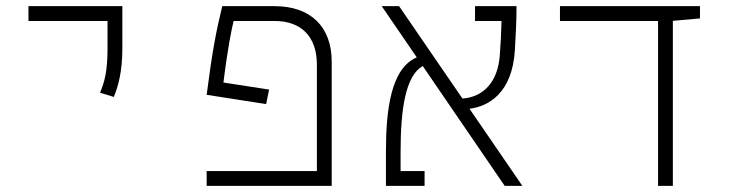

<svg xmlns="http://www.w3.org/2000/svg" viewBox="-20 -606 2384 626"><path d="M351.1 -290C365.7 -325.2 378.9 -373 378.9 -448.2V-585.9H72.8V-537.6H330.6V-448.2C330.6 -373 320.8 -338.9 306.2 -303.7Z M857.4 -314 708.5 -336.9C722.7 -451.7 735.4 -512.2 741.7 -537.6H875.5C961.9 -537.6 1013.2 -486.8 1013.2 -395V-48.3H653.8V0H1061.5V-404.8C1061.5 -520 991.7 -585.9 875.5 -585.9H704.6C684.6 -503.9 671.9 -437.5 653.8 -296.9L847.7 -266.6Z M1625.5 0H1683.1L1510.7 -251.5C1572.3 -258.8 1650.4 -302.2 1658.7 -442.9C1661.1 -483.9 1664.1 -534.2 1664.1 -585.9H1528.8V-537.6H1615.2C1614.3 -499.5 1612.3 -460.4 1609.4 -424.3C1603 -339.8 1557.1 -289.6 1487.8 -284.7L1281.2 -585.9H1224.6L1338.9 -418.9C1254.4 -383.3 1238.3 -247.6 1238.3 -111.3V0H1364.3V-48.3H1286.1V-111.3C1286.1 -248 1301.8 -359.4 1358.4 -390.6Z M2125.5 0H2173.8V-538.1L2262.2 -545.9V-585.9H1805.7V-537.6H2125.5Z"/></svg>

Font: Cascadia Code PL ExtraLight
Style: Regular
Weight: 200
Monospace: yes
Designer: Aaron Bell
Foundry: Saja Typeworks
Version: Version 2404.023